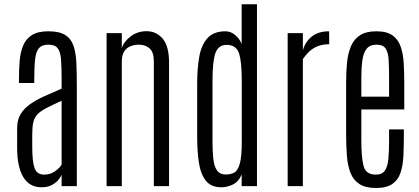

<svg xmlns="http://www.w3.org/2000/svg" viewBox="-20 -891 2006 919"><path d="M178.7 5.4Q120.6 5.4 91.3 -43.7Q62 -92.8 62 -184.1V-277.8Q62 -316.9 78.4 -344.2Q94.7 -371.6 123.8 -392.1Q152.8 -412.6 191.7 -430.2Q230.5 -447.8 274.9 -466.8V-516.6Q274.9 -572.8 272 -608.2Q269 -643.6 255.9 -660.4Q242.7 -677.2 211.4 -677.2Q181.2 -677.2 166.7 -660.9Q152.3 -644.5 148.2 -608.2Q144 -571.8 144 -511.7V-493.7H70.8V-513.2Q70.8 -557.1 74 -598.1Q77.1 -639.2 90.1 -671.4Q103 -703.6 131.6 -722.4Q160.2 -741.2 211.4 -741.2Q263.2 -741.2 291.3 -724.1Q319.3 -707 331.3 -673.3Q343.3 -639.6 345.5 -590.3Q347.7 -541 347.7 -476.6V0H274.9V-54.7Q272 -45.9 260.7 -31.5Q249.5 -17.1 229.2 -5.9Q209 5.4 178.7 5.4ZM191.9 -55.2Q220.7 -55.2 243.7 -71.5Q266.6 -87.9 274.9 -103V-408.7Q229.5 -388.2 201.4 -373.5Q173.3 -358.9 158.9 -343.5Q144.5 -328.1 139.4 -305.9Q134.3 -283.7 134.3 -248.5V-190.4Q134.3 -117.2 145.5 -86.2Q156.7 -55.2 191.9 -55.2Z M490.2 0V-732.4H563V-660.6Q572.8 -691.9 605.5 -716.8Q638.2 -741.7 681.2 -741.7Q728.5 -741.7 758.8 -705.8Q789.1 -669.9 789.1 -591.3V0H716.3V-597.2Q716.3 -642.1 695.6 -659.7Q674.8 -677.2 645.5 -677.2Q625.5 -677.2 606.4 -670.4Q587.4 -663.6 575.2 -646Q563 -628.4 563 -595.7V0Z M1039.6 5.4Q990.2 5.4 965.3 -26.1Q940.4 -57.6 932.1 -112.1Q923.8 -166.5 923.8 -234.9V-492.2Q923.8 -563 933.8 -619.4Q943.8 -675.8 973.1 -708.5Q1002.4 -741.2 1059.1 -741.2Q1085 -741.2 1106.2 -722.9Q1127.4 -704.6 1136.7 -680.2V-870.6H1210V0H1136.7V-55.7Q1121.6 -20.5 1094.2 -7.6Q1066.9 5.4 1039.6 5.4ZM1061 -55.7Q1084 -55.7 1101.1 -64.9Q1118.2 -74.2 1127.7 -107.4Q1137.2 -140.6 1137.2 -211.9V-506.3Q1137.2 -595.2 1124 -635.7Q1110.8 -676.3 1064.5 -676.3Q1024.4 -675.8 1010.7 -636Q997.1 -596.2 997.1 -502.9V-212.9Q997.1 -166 1001 -130.6Q1004.9 -95.2 1018.6 -75.4Q1032.2 -55.7 1061 -55.7Z M1356.9 0V-732.4H1429.7V-650.9Q1442.4 -693.4 1473.9 -717.3Q1505.4 -741.2 1554.2 -741.2Q1555.2 -741.2 1555.4 -731.9Q1555.7 -722.7 1555.7 -710.2Q1555.7 -697.8 1555.7 -688.5Q1555.7 -679.2 1555.7 -679.2Q1531.7 -679.2 1510.3 -673.1Q1488.8 -667 1469.2 -651.9Q1449.7 -636.7 1429.7 -608.4V0Z M1779.8 8.8Q1729.5 8.8 1700.4 -10Q1671.4 -28.8 1657.7 -63.5Q1644 -98.1 1640.4 -145.5Q1636.7 -192.9 1636.7 -249.5V-495.1Q1636.7 -546.9 1641.1 -591.6Q1645.5 -636.2 1659.9 -669.9Q1674.3 -703.6 1703.4 -722.4Q1732.4 -741.2 1781.7 -741.2Q1831.1 -741.2 1858.4 -721.9Q1885.7 -702.6 1897.7 -668.2Q1909.7 -633.8 1912.4 -588.1Q1915 -542.5 1915 -489.3V-367.2H1709.5V-219.7Q1709.5 -135.7 1720.5 -95.5Q1731.4 -55.2 1778.8 -55.2Q1809.1 -55.2 1822.3 -74.5Q1835.4 -93.8 1838.9 -129.9Q1842.3 -166 1842.3 -216.8V-271.5H1913.1V-247.6Q1913.1 -191.9 1910.9 -145.3Q1908.7 -98.6 1897 -64Q1885.3 -29.3 1857.7 -10.3Q1830.1 8.8 1779.8 8.8ZM1709.5 -428.2H1842.3V-521.5Q1842.3 -571.8 1840.1 -606.4Q1837.9 -641.1 1825.4 -659.2Q1813 -677.2 1782.2 -677.2Q1750.5 -677.2 1734.9 -657.5Q1719.2 -637.7 1714.4 -601.8Q1709.5 -565.9 1709.5 -517.6Z"/></svg>

Font: Antonio Thin
Style: Regular
Weight: 250
Designer: Vernon Adams
Foundry: Vernon Adams
Version: Version 1.002